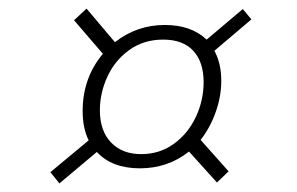

<svg xmlns="http://www.w3.org/2000/svg" viewBox="-20 -526 691 446"><path d="M446 -201 511 -128 484 -102 419 -174Q370 -135 305 -135Q240 -135 205 -173L118 -100L97 -126L186 -200Q172 -228 172 -268Q172 -345 219 -401L152 -479L181 -506L247 -428Q298 -468 363 -468Q424 -468 460 -434L544 -505L564 -481L478 -408Q494 -379 494 -338Q494 -302 481 -265.5Q468 -229 446 -201ZM453 -335Q453 -382 429 -408Q405 -434 359 -434Q314 -434 280.5 -410Q247 -386 229.5 -348Q212 -310 212 -270Q212 -222 238 -195Q264 -168 308 -168Q351 -168 384 -192Q417 -216 435 -254.5Q453 -293 453 -335Z"/></svg>

Font: Bitter Pro Light
Style: Italic
Weight: 300
Italic angle: -9°
Designer: Sol Matas, and Bitter project Authors
Foundry: Sol Matas
Version: Version 1.010